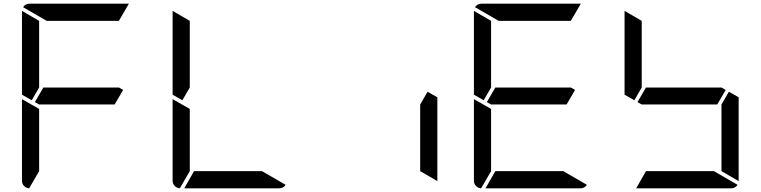

<svg xmlns="http://www.w3.org/2000/svg" viewBox="-20 -1020 4120 1040"><path d="M152 -477 99 -507V-959V-961L192 -907V-546ZM647 -533 601 -454H192L169 -467L215 -546H624ZM138 0Q122 -1 110.5 -12.5Q99 -24 99 -41V-483L192 -430V-93ZM233 -907 105 -981Q117 -1000 140 -1000H676H678L624 -907Z M968 -477 915 -507V-959V-961L1008 -907V-546ZM1399 -93 1527 -19Q1515 0 1492 0H978L1031 -93ZM954 0Q938 -1 926.5 -12.5Q915 -24 915 -41V-483L1008 -430V-93Z M2296 -523 2349 -493V-41V-39L2256 -93V-454Z M2600 -477 2547 -507V-959V-961L2640 -907V-546ZM3095 -533 3049 -454H2640L2617 -467L2663 -546H3072ZM3031 -93 3159 -19Q3147 0 3124 0H2610L2663 -93ZM2586 0Q2570 -1 2558.5 -12.5Q2547 -24 2547 -41V-483L2640 -430V-93ZM2681 -907 2553 -981Q2565 -1000 2588 -1000H3124H3126L3072 -907Z M3416 -477 3363 -507V-959V-961L3456 -907V-546ZM3911 -533 3865 -454H3456L3433 -467L3479 -546H3888ZM3928 -523 3981 -493V-41V-39L3888 -93V-454ZM3847 -93 3975 -19Q3963 0 3940 0H3426L3479 -93Z"/></svg>

Font: DSEG7 Modern
Style: Regular
Weight: 400
Designer: Keshikan(Twitter:@keshinomi_88pro)
Version: Version 0.46